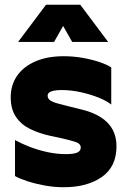

<svg xmlns="http://www.w3.org/2000/svg" viewBox="-20 -776 540 806"><path d="M173 -756 56 -600H207L245 -667L283 -600H434L317 -756ZM316 -318 275 -328Q244 -336 223 -341.5Q202 -347 191 -354.5Q180 -362 180 -374Q180 -383 187 -388Q194 -393 207 -395.5Q220 -398 238 -398Q278 -398 319 -389Q360 -380 394.5 -366Q429 -352 447 -337V-493Q431 -504 399 -515Q367 -526 327.5 -533Q288 -540 248 -540Q178 -540 128 -518Q78 -496 51.5 -457.5Q25 -419 25 -367Q25 -317 47.5 -284.5Q70 -252 107.5 -234Q145 -216 190 -206L228 -198Q273 -188 296 -180.5Q319 -173 319 -157Q319 -142 304 -135.5Q289 -129 256 -129Q218 -129 179 -137.5Q140 -146 105 -159.5Q70 -173 43 -188V-37Q60 -27 93 -16Q126 -5 166.5 2.5Q207 10 247 10Q346 10 407.5 -33Q469 -76 469 -162Q469 -202 452.5 -232.5Q436 -263 402 -284.5Q368 -306 316 -318Z"/></svg>

Font: Roundo Variable
Style: Regular
Weight: 200
Designer: Shiva Nallaperumal
Foundry: Indian Type Foundry
Version: Version 2.000